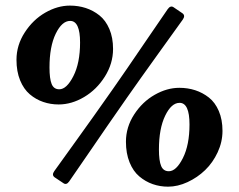

<svg xmlns="http://www.w3.org/2000/svg" viewBox="-20 -662 870 699"><path d="M391.6 -483.9Q391.6 -430.7 361.8 -383.3Q332 -335.9 286.4 -308.8Q240.7 -281.7 193.4 -281.7Q164.1 -281.7 137.5 -290.8Q110.8 -299.8 88.6 -318.6Q66.4 -337.4 53.2 -369.6Q40 -401.9 40 -444.3Q40 -497.6 70.1 -543.9Q100.1 -590.3 144.8 -616Q189.5 -641.6 234.4 -641.6Q265.1 -641.6 292.2 -632.8Q319.3 -624 342 -606Q364.7 -587.9 378.2 -556.4Q391.6 -524.9 391.6 -483.9ZM422.4 -277.8Q375.5 -210.9 312.7 -118.9Q250 -26.9 231.9 -1.5Q221.7 12.7 210.9 4.9L178.7 -16.6Q167.5 -24.9 177.7 -39.1Q195.8 -64.5 261 -155Q326.2 -245.6 373 -312.5L392.6 -340.3Q439.5 -407.2 505.9 -505.1Q572.3 -603 590.3 -628.4Q600.6 -643.1 611.8 -635.7L644 -613.8Q655.8 -605.5 645.5 -590.8Q627.4 -565.4 558.3 -469.5Q489.3 -373.5 442.4 -306.6ZM195.8 -336.9Q222.7 -336.9 247.1 -384.8Q271.5 -432.6 271.5 -507.3Q271.5 -585.9 235.4 -585.9Q205.6 -585.9 182.9 -539.3Q160.2 -492.7 160.2 -416.5Q160.2 -375.5 168 -356.2Q175.8 -336.9 195.8 -336.9ZM790 -185.5Q790 -145.5 772.5 -107.7Q754.9 -69.8 726.8 -42.7Q698.7 -15.6 662.8 1Q627 17.6 591.8 17.6Q562.5 17.6 535.9 8.3Q509.3 -1 487.1 -19.8Q464.8 -38.6 451.7 -71Q438.5 -103.5 438.5 -146Q438.5 -199.2 468.5 -245.4Q498.5 -291.5 543.2 -316.9Q587.9 -342.3 632.8 -342.3Q663.6 -342.3 690.7 -333.5Q717.8 -324.7 740.5 -306.9Q763.2 -289.1 776.6 -257.8Q790 -226.6 790 -185.5ZM594.7 -38.6Q621.6 -38.6 645.8 -86.4Q669.9 -134.3 669.9 -209Q669.9 -287.6 633.8 -287.6Q604 -287.6 581.3 -240.7Q558.6 -193.8 558.6 -117.7Q558.6 -76.7 566.7 -57.6Q574.7 -38.6 594.7 -38.6Z"/></svg>

Font: Cooper*
Style: Bold
Weight: 700
Designer: Owen Earl
Foundry: indestructible type*
Version: Version 0.001